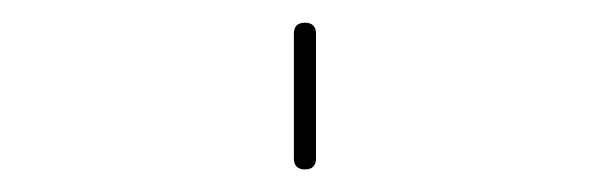

<svg xmlns="http://www.w3.org/2000/svg" viewBox="-20 -150 540 170"><path d="M240.2 -9.8V-120.1Q240.2 -129.9 250 -129.9Q259.8 -129.9 259.8 -120.1V-9.8Q259.8 0 250 0Q240.2 0 240.2 -9.8Z"/></svg>

Font: Rounded-L Mgen+ 2m thin
Style: Regular
Weight: 100
Designer: [Source Han Sans]
Ryoko NISHIZUKA  (kana & ideographs); Paul D. Hunt (Latin, Greek & Cyrillic); Wenlong ZHANG  (bopomofo
Version: Version 1.059.20150602